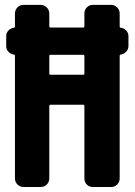

<svg xmlns="http://www.w3.org/2000/svg" viewBox="-20 -750 540 770"><path d="M313.5 -450.2Q318.4 -450.2 318.4 -455.1V-525.4Q318.4 -530.3 313.5 -530.3H182.6Q177.7 -530.3 177.7 -525.4V-455.1Q177.7 -450.2 182.6 -450.2ZM464.8 -638.7Q477.5 -636.7 486.3 -627.4Q495.1 -618.2 495.1 -605.5V-565.4Q495.1 -552.7 486.3 -543Q477.5 -533.2 464.8 -531.2Q460 -531.2 460 -525.4V-35.2Q460 -20.5 450.2 -10.3Q440.4 0 424.8 0H352.5Q337.9 0 328.1 -9.8Q318.4 -19.5 318.4 -35.2V-325.2Q318.4 -330.1 313.5 -330.1H182.6Q177.7 -330.1 177.7 -325.2V-35.2Q177.7 -20.5 168 -10.3Q158.2 0 142.6 0H75.2Q60.5 0 50.3 -9.8Q40 -19.5 40 -35.2V-525.4Q40 -531.2 35.2 -531.2Q22.5 -533.2 13.7 -542.5Q4.9 -551.8 4.9 -565.4V-605.5Q4.9 -618.2 13.7 -627.4Q22.5 -636.7 35.2 -638.7Q40 -638.7 40 -644.5V-695.3Q40 -710 49.8 -720.2Q59.6 -730.5 75.2 -730.5H142.6Q157.2 -730.5 167.5 -720.2Q177.7 -710 177.7 -695.3V-644.5Q177.7 -639.6 182.6 -639.6H313.5Q318.4 -639.6 318.4 -644.5V-695.3Q318.4 -710 328.1 -720.2Q337.9 -730.5 352.5 -730.5H424.8Q439.5 -730.5 449.7 -720.2Q460 -710 460 -695.3V-644.5Q460 -638.7 464.8 -638.7Z"/></svg>

Font: Rounded-L Mgen+ 1m bold
Style: Bold
Weight: 700
Designer: [Source Han Sans]
Ryoko NISHIZUKA  (kana & ideographs); Paul D. Hunt (Latin, Greek & Cyrillic); Wenlong ZHANG  (bopomofo
Version: Version 1.059.20150602